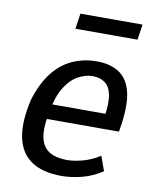

<svg xmlns="http://www.w3.org/2000/svg" viewBox="-81 -760 678 831"><g transform="rotate(10 258.5 -344.0)"><path d="M246 9Q161 9 111.5 -25.5Q62 -60 49 -127.5Q36 -195 59 -293Q82 -368 119 -415Q156 -462 205 -484Q254 -506 312 -506Q369 -506 407.5 -482Q446 -458 461 -405Q476 -352 464 -262L458 -223H123L134 -289H404L384 -267Q395 -334 388 -371Q381 -408 359 -424Q337 -440 305 -440Q273 -440 240.5 -422Q208 -404 183.5 -364.5Q159 -325 147 -259L143 -238Q132 -175 141.5 -136.5Q151 -98 180.5 -80.5Q210 -63 257 -63Q287 -63 325 -73Q363 -83 401 -107L424 -43Q380 -14 333.5 -2.5Q287 9 246 9ZM195 -629 205 -697H478L468 -629Z"/></g></svg>

Font: Nunito Sans 7pt Condensed Medium
Style: Italic
Weight: 500
Width: 3
Italic angle: -9°
Designer: Vernon Adams
Foundry: Vernon Adams
Version: Version 3.101;gftools[0.9.27]